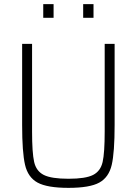

<svg xmlns="http://www.w3.org/2000/svg" viewBox="-20 -900 662 928"><path d="M87 -296V-688H135V-264Q135 -162 145 -117.5Q155 -73 191.5 -54.5Q228 -36 311 -36Q394 -36 430 -54.5Q466 -73 476 -117Q486 -161 486 -264V-688H534V-296Q534 -163 520 -103Q506 -43 460 -17.5Q414 8 311 8Q208 8 161.5 -17.5Q115 -43 101 -103.5Q87 -164 87 -296ZM189 -814V-880H239V-814ZM382 -814V-880H432V-814Z"/></svg>

Font: Saira Semi Condensed ExtraLight
Style: Regular
Weight: 200
Width: 4
Designer: Hector Gatti with collaboration of the Omnibus-Type team
Foundry: Omnibus-Type
Version: Version 1.001; ttfautohint (v1.8)